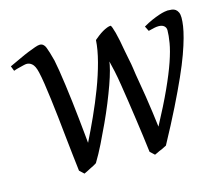

<svg xmlns="http://www.w3.org/2000/svg" viewBox="-75 -555 781 673"><g transform="rotate(-15 315.0 -218.5)"><path d="M624 -420Q624 -407 621.5 -390Q619 -373 612.5 -349Q606 -325 594.5 -293Q583 -261 564 -218.5Q545 -176 518.5 -122.5Q492 -69 455 -1Q451 1 445 4Q442 6 439 7L427 12Q424 14 421 15Q415 18 410 20L394 5Q391 -22 386.5 -54Q382 -86 377.5 -119Q373 -152 368 -184.5Q363 -217 358.5 -246Q354 -275 349 -298.5Q344 -322 340 -337Q339 -327 333.5 -306Q328 -285 318 -257Q308 -229 295 -197Q282 -165 266.5 -131.5Q251 -98 235 -65.5Q219 -33 202 -5Q198 -2 192 1Q186 4 179 7.5Q172 11 165.5 14.5Q159 18 154 20L138 5Q135 -22 131 -55.5Q127 -89 123.5 -124.5Q120 -160 116 -195.5Q112 -231 108 -263Q104 -295 100 -321Q96 -347 92 -364Q89 -377 85 -385Q81 -393 76 -397Q71 -401 66.5 -402.5Q62 -404 57 -404Q53 -404 45 -402Q37 -400 29 -398Q20 -396 9 -392L2 -410Q22 -419 41 -428Q60 -437 75 -443Q90 -449 101.5 -453Q113 -457 119 -457Q133 -457 139.5 -441Q146 -425 155 -390Q158 -376 162 -351.5Q166 -327 170 -297Q174 -267 178 -234Q182 -201 185 -171Q188 -141 190.5 -117Q193 -93 194 -81Q213 -119 233.5 -164Q254 -209 271.5 -255Q289 -301 300.5 -344.5Q312 -388 314 -422Q321 -428 329.5 -434.5Q338 -441 346.5 -446Q355 -451 363 -454Q371 -457 376 -457Q378 -457 381 -449Q384 -441 387.5 -428Q391 -415 394.5 -397.5Q398 -380 401 -362L408 -326Q412 -308 414 -293Q417 -270 422 -242Q427 -214 431.5 -185Q436 -156 440 -126.5Q444 -97 447 -72Q483 -139 506.5 -190.5Q530 -242 543 -280Q556 -318 560.5 -345Q565 -372 565 -390Q565 -400 558 -406Q551 -412 538 -412Q531 -412 521.5 -410Q512 -408 501 -405L492 -423Q509 -433 524 -439.5Q539 -446 551 -450Q563 -454 571.5 -455.5Q580 -457 583 -457Q591 -457 598.5 -456Q606 -455 611.5 -451Q617 -447 620.5 -439.5Q624 -432 624 -420Z"/></g></svg>

Font: Oxford Ugaritic
Style: Regular
Weight: 400
Designer: Jacob Thomas
Foundry: Bengal Creative Media Limited
Version: Version 1.000